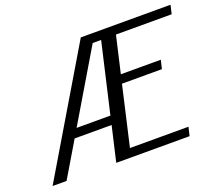

<svg xmlns="http://www.w3.org/2000/svg" viewBox="-117 -867 1183 1034"><g transform="rotate(-20 475.0 -350.0)"><path d="M19 0ZM441.4 -250 533.7 -649.9H485.4L247.6 -250ZM430.2 -200.2H218.3L99.1 0H19L435.5 -700.2H949.7L938 -649.9H618.7L570.3 -439.9H799.3L787.6 -390.1H558.6L480.5 -49.8H815.9L804.2 0H383.8Z"/></g></svg>

Font: Pfennig
Style: Italic
Weight: 500
Italic angle: -13°
Version: Version 20120410 ; ttfautohint (v0.8)